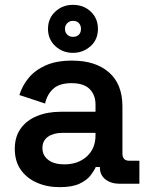

<svg xmlns="http://www.w3.org/2000/svg" viewBox="-20 -758 617 792"><path d="M226 14Q174 14 132 -4.5Q90 -23 65.5 -58Q41 -93 41 -144Q41 -194 65.5 -228Q90 -262 133 -279.5Q176 -297 231 -297H374V-327Q374 -366 350 -390.5Q326 -415 275 -415Q225 -415 199.5 -391.5Q174 -368 166 -331L60 -366Q72 -405 98.5 -437Q125 -469 169 -488.5Q213 -508 277 -508Q374 -508 429.5 -459.5Q485 -411 485 -319V-125Q485 -95 513 -95H555V0H474Q438 0 415 -18Q392 -36 392 -67V-69H375Q369 -55 354 -35Q339 -15 308.5 -0.5Q278 14 226 14ZM245 -80Q302 -80 338 -112.5Q374 -145 374 -200V-210H238Q201 -210 178 -194Q155 -178 155 -147Q155 -117 179 -98.5Q203 -80 245 -80ZM281 -540Q238 -540 208 -568Q178 -596 178 -639Q178 -682 208 -710Q238 -738 281 -738Q325 -738 354.5 -710Q384 -682 384 -639Q384 -594 353 -567Q322 -540 281 -540ZM281 -606Q297 -606 305.5 -615Q314 -624 314 -639Q314 -653 305.5 -662.5Q297 -672 281 -672Q267 -672 257.5 -662.5Q248 -653 248 -639Q248 -624 257.5 -615Q267 -606 281 -606Z"/></svg>

Font: Space Grotesk SemiBold
Style: Regular
Weight: 600
Designer: Florian Karsten
Foundry: Florian Karsten
Version: Version 2.000